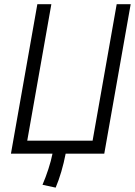

<svg xmlns="http://www.w3.org/2000/svg" viewBox="-20 -713 626 891"><path d="M238.3 157.7C256.8 114.7 273.9 56.6 284.7 0H463.9L586.4 -693.4H521.5L409.7 -60.1H106.4L218.3 -693.4H153.3L30.8 0H223.6C215.3 43 196.8 99.1 177.2 144.5Z"/></svg>

Font: Cascadia Code NF Light
Style: Italic
Weight: 300
Italic angle: -10°
Monospace: yes
Designer: Aaron Bell
Foundry: Saja Typeworks
Version: Version 2404.023